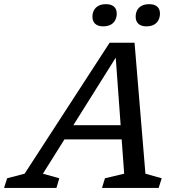

<svg xmlns="http://www.w3.org/2000/svg" viewBox="-83 -924 877 944"><path d="M206 -238.5 228.5 -308.5H568L544.5 -238.5ZM632 -70 712 -47.5 697 0H418.5L433 -47.5L527.5 -70L484.5 -662H499.5L128 -70L208.5 -47.5L194.5 0H-63L-48 -47.5L38 -70L456 -714H578.5ZM423.5 -794.5Q399 -794.5 385.2 -806.8Q371.5 -819 371.5 -842Q371.5 -859.5 378.8 -873.2Q386 -887 400.8 -895.2Q415.5 -903.5 438.5 -903.5Q463 -903.5 477 -891.8Q491 -880 491 -857Q491 -840 483.8 -825.5Q476.5 -811 461.8 -802.8Q447 -794.5 423.5 -794.5ZM636 -794.5Q611.5 -794.5 597.8 -806.8Q584 -819 584 -842Q584 -859.5 591 -873.2Q598 -887 613 -895.2Q628 -903.5 651 -903.5Q675.5 -903.5 689.5 -891.8Q703.5 -880 703.5 -857Q703.5 -840 696.2 -825.5Q689 -811 674.2 -802.8Q659.5 -794.5 636 -794.5Z"/></svg>

Font: Newsreader 7pt
Style: Italic
Weight: 400
Italic angle: -17°
Designer: Hugues Gentile
Foundry: Production Type
Version: Version 1.003